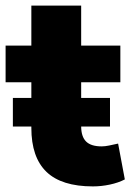

<svg xmlns="http://www.w3.org/2000/svg" viewBox="-22 -655 468 686"><path d="M310 11Q198 11 144 -41Q90 -93 90 -198V-361H-2V-492H90V-635H268V-492H408V-361H268V-204Q268 -167 285.5 -149.5Q303 -132 341 -132Q353 -132 367.5 -135Q382 -138 400 -142L424 -14Q401 -2 370.5 4.5Q340 11 310 11ZM24 -203V-305H371V-203Z"/></svg>

Font: Nunito Sans 12pt ExtraLight 12pt Black
Style: Regular
Weight: 900
Version: Version 3.101;gftools[0.9.27]